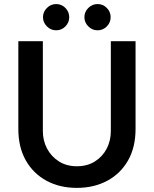

<svg xmlns="http://www.w3.org/2000/svg" viewBox="-20 -900 747 932"><path d="M353 12Q270 12 206 -22.5Q142 -57 105.5 -121Q69 -185 69 -274V-700H188V-264Q188 -217 208.5 -178.5Q229 -140 266 -116.5Q303 -93 353 -93Q404 -93 441 -116.5Q478 -140 498 -178.5Q518 -217 518 -264V-700H638V-274Q638 -185 601.5 -121Q565 -57 500.5 -22.5Q436 12 353 12ZM453.4 -752.9Q427.6 -752.9 408.7 -771.9Q389.7 -790.8 389.7 -816.6Q389.7 -842.4 408.7 -861.4Q427.6 -880.3 453.4 -880.3Q480.1 -880.3 498.6 -861.4Q517.1 -842.4 517.1 -816.6Q517.1 -790.8 498.6 -771.9Q480.1 -752.9 453.4 -752.9ZM252.4 -752.9Q226.6 -752.9 207.7 -771.9Q188.7 -790.8 188.7 -816.6Q188.7 -842.4 207.7 -861.4Q226.6 -880.3 252.4 -880.3Q279.1 -880.3 297.6 -861.4Q316.1 -842.4 316.1 -816.6Q316.1 -790.8 297.6 -771.9Q279.1 -752.9 252.4 -752.9Z"/></svg>

Font: MuseoModerno Medium
Style: Regular
Weight: 500
Designer: Pablo Cosgaya, Héctor Gatti, Marcela Romero, and the Authors of The MuseoModerno Project.
Foundry: Omnibus-Type Team
Version: Version 1.001